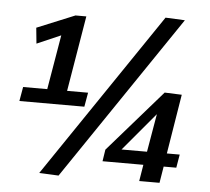

<svg xmlns="http://www.w3.org/2000/svg" viewBox="-52 -785 928 848"><g transform="rotate(5 412.0 -361.0)"><path d="M37 -306 48 -369H155L196 -611L90 -565L83 -635L251 -704H299L243 -369H336L325 -306ZM238 7 152 3 648 -729 734 -725ZM426 -73 434 -125 673 -399 749 -396 706 -132H763L753 -73H697L685 0H595L607 -73ZM505 -132H618L647 -301Z"/></g></svg>

Font: Georama ExtraCondensed Thin SemiBold
Style: Italic
Weight: 600
Italic angle: -9°
Version: Version 1.001